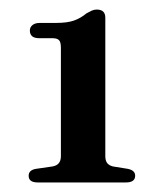

<svg xmlns="http://www.w3.org/2000/svg" viewBox="-20 -736 339 402"><path d="M62.5 -656H90Q99.5 -656 103.5 -652Q107.5 -648 107.5 -636V-409Q107.5 -399.5 103 -394.2Q98.5 -389 90 -387.5L55.5 -382.5Q40 -380 40 -368Q40 -354 59 -354H243.5Q263 -354 263 -368Q263 -379.5 247.5 -382.5L216.5 -387.5Q208.5 -389.5 204.5 -394.5Q200.5 -399.5 200.5 -409V-699Q200.5 -716 182.5 -716Q177 -716 172.2 -713.8Q167.5 -711.5 161 -708Q149 -698 135 -693Q121 -688 97 -688H63.5Q53.5 -688 48 -683.5Q42.5 -679 42.5 -672Q42.5 -664.5 47.2 -660.2Q52 -656 62.5 -656Z"/></svg>

Font: Fraunces Medium
Style: Regular
Weight: 500
Version: Version 1.000;[b76b70a41]